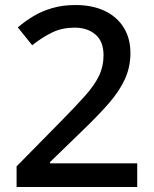

<svg xmlns="http://www.w3.org/2000/svg" viewBox="-20 -744 612 764"><path d="M526 0H46V-82L230 -269Q284 -324 320 -364.5Q356 -405 374 -442.5Q392 -480 392 -524Q392 -579 360 -606.5Q328 -634 277 -634Q228 -634 189 -615.5Q150 -597 108 -564L51 -635Q80 -660 113.5 -680Q147 -700 188.5 -712Q230 -724 280 -724Q348 -724 397 -700.5Q446 -677 472.5 -634Q499 -591 499 -533Q499 -476 476 -427Q453 -378 411 -330.5Q369 -283 312 -228L179 -99V-94H526Z"/></svg>

Font: Noto Sans Hebrew Medium
Style: Regular
Weight: 500
Designer: Monotype Design Team
Foundry: Monotype Imaging Inc.
Version: Version 2.003